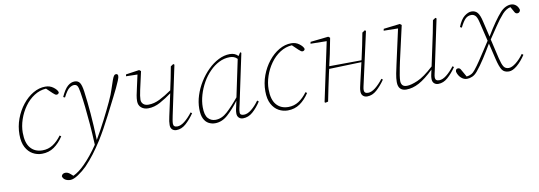

<svg xmlns="http://www.w3.org/2000/svg" viewBox="-56 -845 4073 1452"><g transform="rotate(-10 1980.0 -119.5)"><path d="M212 13Q175 13 142.5 -5Q110 -23 89.5 -61Q69 -99 69 -159Q69 -222 90.5 -280Q112 -338 148.5 -384Q185 -430 230.5 -456.5Q276 -483 324 -483Q359 -483 385 -463.5Q411 -444 417 -425Q418 -418 412 -413Q406 -408 400 -408Q393 -408 387.5 -411.5Q382 -415 371 -425L327 -467Q278 -464 235.5 -436.5Q193 -409 162 -365.5Q131 -322 113.5 -270.5Q96 -219 96 -169Q96 -90 129.5 -51Q163 -12 221 -12Q265 -12 300.5 -35Q336 -58 367 -100L378 -92Q346 -43 305.5 -15Q265 13 212 13Z M330 207Q333 195 341.5 190Q350 185 360 185Q369 185 378.5 188.5Q388 192 400 203L417 218Q440 207 461.5 191Q483 175 506 152Q562 96 617 15Q613 -76 607 -147.5Q601 -219 594.5 -279Q588 -339 579 -395Q573 -433 565 -445Q557 -457 540 -457Q524 -457 504 -443Q484 -429 457 -376L444 -382Q470 -439 495.5 -461Q521 -483 549 -483Q575 -483 588 -464.5Q601 -446 608 -396Q619 -314 626.5 -223.5Q634 -133 638 -18Q679 -88 715 -158.5Q751 -229 777.5 -286Q804 -343 813 -374Q828 -420 836.5 -443.5Q845 -467 851.5 -475Q858 -483 866 -483Q882 -483 882 -467Q882 -462 880 -453.5Q878 -445 872 -431Q861 -404 849 -379.5Q837 -355 817 -315Q779 -240 751.5 -186.5Q724 -133 701 -91.5Q678 -50 653 -10Q619 43 588 84Q557 125 519 165Q488 196 451 220.5Q414 245 390 245Q368 245 351.5 235.5Q335 226 330 207Z M1063 -186Q1031 -186 1010 -204Q989 -222 989 -254Q989 -275 993.5 -299Q998 -323 1006.5 -359.5Q1015 -396 1027 -452L939 -454L942 -468L1045 -483L1058 -473Q1037 -380 1026.5 -332.5Q1016 -285 1016 -260Q1016 -240 1030 -226.5Q1044 -213 1070 -213Q1113 -213 1157 -235Q1201 -257 1250 -291Q1260 -335 1269 -380Q1278 -425 1286 -469L1307 -483L1315 -477L1235 -99Q1232 -85 1229 -68Q1226 -51 1226 -39Q1226 -13 1256 -13Q1282 -13 1312 -36.5Q1342 -60 1373 -100L1383 -92Q1352 -47 1318 -17Q1284 13 1245 13Q1225 13 1212.5 1Q1200 -11 1200 -33Q1200 -49 1202 -62.5Q1204 -76 1209 -99L1246 -269Q1203 -237 1156.5 -211.5Q1110 -186 1063 -186Z M1470 -123Q1470 -62 1492.5 -37Q1515 -12 1549 -12Q1597 -12 1640 -51Q1683 -90 1734 -152L1794 -437Q1781 -450 1767 -455Q1753 -460 1736 -460Q1693 -460 1653.5 -440Q1614 -420 1582 -387Q1548 -353 1523 -308.5Q1498 -264 1484 -216Q1470 -168 1470 -123ZM1542 13Q1516 13 1493 1Q1470 -11 1456 -39Q1442 -67 1442 -116Q1442 -166 1458.5 -217.5Q1475 -269 1504.5 -316.5Q1534 -364 1572 -401.5Q1610 -439 1653.5 -461Q1697 -483 1741 -483Q1781 -483 1804 -457L1821 -483L1829 -477L1749 -99Q1746 -85 1742 -68Q1738 -51 1738 -35Q1738 -22 1746.5 -17.5Q1755 -13 1768 -13Q1795 -13 1825.5 -37.5Q1856 -62 1884 -101L1895 -92Q1865 -46 1831 -16.5Q1797 13 1756 13Q1737 13 1724.5 1Q1712 -11 1712 -32Q1712 -49 1715 -62.5Q1718 -76 1723 -99L1729 -127Q1686 -69 1640.5 -28Q1595 13 1542 13Z M2100 13Q2063 13 2030.5 -5Q1998 -23 1977.5 -61Q1957 -99 1957 -159Q1957 -222 1978.5 -280Q2000 -338 2036.5 -384Q2073 -430 2118.5 -456.5Q2164 -483 2212 -483Q2247 -483 2273 -463.5Q2299 -444 2305 -425Q2306 -418 2300 -413Q2294 -408 2288 -408Q2281 -408 2275.5 -411.5Q2270 -415 2259 -425L2215 -467Q2166 -464 2123.5 -436.5Q2081 -409 2050 -365.5Q2019 -322 2001.5 -270.5Q1984 -219 1984 -169Q1984 -90 2017.5 -51Q2051 -12 2109 -12Q2153 -12 2188.5 -35Q2224 -58 2255 -100L2266 -92Q2234 -43 2193.5 -15Q2153 13 2100 13Z M2390 5 2384 0 2480 -452 2356 -454 2359 -468 2497 -483 2510 -473 2486 -351 2466 -262 2714 -264 2717 -276Q2728 -324 2738 -372.5Q2748 -421 2757 -469L2778 -483L2786 -477L2702 -99Q2699 -85 2695 -68Q2691 -51 2691 -39Q2691 -13 2721 -13Q2747 -13 2777 -36.5Q2807 -60 2838 -100L2848 -92Q2817 -47 2783 -17Q2749 13 2710 13Q2690 13 2677.5 1Q2665 -11 2665 -33Q2665 -49 2668 -62.5Q2671 -76 2676 -99L2711 -250L2462 -242L2454 -207Q2442 -155 2432 -103.5Q2422 -52 2411 0Z M3010 13Q2981 13 2964.5 -3.5Q2948 -20 2948 -55Q2948 -84 2955 -120Q2962 -156 2969 -186L3028 -453L2918 -455L2921 -469L3047 -484L3060 -474L2999 -205Q2995 -185 2989 -156.5Q2983 -128 2979 -101.5Q2975 -75 2975 -59Q2975 -39 2985 -26.5Q2995 -14 3020 -14Q3051 -14 3102.5 -36Q3154 -58 3228 -126L3260 -276Q3271 -324 3280.5 -372.5Q3290 -421 3299 -469L3320 -483L3328 -477L3248 -99Q3245 -85 3241 -68Q3237 -51 3237 -39Q3237 -13 3267 -13Q3293 -13 3323 -36.5Q3353 -60 3384 -100L3394 -92Q3363 -47 3329 -17Q3295 13 3256 13Q3236 13 3223.5 1Q3211 -11 3211 -33Q3211 -49 3214 -62.5Q3217 -76 3222 -99L3223 -103Q3159 -41 3109 -14Q3059 13 3010 13Z M3403 -54Q3403 -77 3422 -77Q3435 -77 3442 -65L3476 -5Q3496 -7 3512 -15.5Q3528 -24 3542 -42Q3564 -69 3588 -105Q3612 -141 3636 -178Q3660 -215 3679 -244L3643 -394Q3634 -432 3621 -444.5Q3608 -457 3591 -457Q3565 -457 3546.5 -440Q3528 -423 3504 -375L3491 -382Q3513 -438 3542 -460.5Q3571 -483 3596 -483Q3625 -483 3642 -463.5Q3659 -444 3670 -395L3699 -272Q3734 -331 3764 -373.5Q3794 -416 3816 -440Q3836 -462 3857.5 -472.5Q3879 -483 3899 -483Q3921 -483 3937.5 -469.5Q3954 -456 3960 -432Q3960 -424 3954 -416.5Q3948 -409 3937 -409Q3932 -409 3926.5 -411.5Q3921 -414 3917 -421L3893 -464Q3861 -458 3831 -426Q3797 -388 3765 -339.5Q3733 -291 3704 -249L3739 -99Q3750 -53 3762.5 -33Q3775 -13 3802 -13Q3825 -13 3856.5 -37.5Q3888 -62 3916 -101L3927 -92Q3896 -45 3861.5 -16Q3827 13 3799 13Q3762 13 3745.5 -11.5Q3729 -36 3714 -99L3685 -221Q3651 -163 3620 -115Q3589 -67 3557 -28Q3538 -5 3517 4Q3496 13 3477 13Q3452 13 3431.5 -5.5Q3411 -24 3403 -54Z"/></g></svg>

Font: Source Serif Pro ExtraLight
Style: Italic
Weight: 200
Italic angle: -12°
Designer: Frank Grießhammer
Foundry: Adobe Systems Incorporated
Version: Version 3.001;hotconv 1.0.111;makeotfexe 2.5.65597